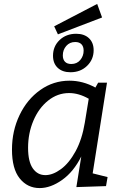

<svg xmlns="http://www.w3.org/2000/svg" viewBox="-20 -949 625 978"><path d="M452 -66 528 -47 520 -1 369 4 394 -152Q355 -74 296.5 -32.5Q238 9 182 9Q120 9 80.5 -40Q41 -89 41 -187Q41 -282 79.5 -362.5Q118 -443 185 -490.5Q252 -538 334 -538Q402 -538 466 -503L480 -528H525ZM412 -324 432 -446Q381 -475 332 -475Q273 -475 225 -436.5Q177 -398 150 -334Q123 -270 123 -196Q123 -126 147 -91.5Q171 -57 211 -57Q249 -57 290.5 -87.5Q332 -118 365 -178.5Q398 -239 412 -324ZM500 -860 275 -774 256 -815 475 -929ZM250 -665Q250 -713 283.5 -745Q317 -777 368 -777Q409 -777 433 -754.5Q457 -732 457 -693Q457 -646 423.5 -613.5Q390 -581 339 -581Q298 -581 274 -603.5Q250 -626 250 -665ZM406 -691Q406 -712 395 -723.5Q384 -735 363 -735Q335 -735 317.5 -715Q300 -695 300 -667Q300 -646 311 -634.5Q322 -623 343 -623Q372 -623 389 -643.5Q406 -664 406 -691Z"/></svg>

Font: Bitter Pro
Style: Italic
Weight: 400
Italic angle: -9°
Designer: Sol Matas, and Bitter project Authors
Foundry: Sol Matas
Version: Version 1.010